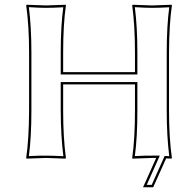

<svg xmlns="http://www.w3.org/2000/svg" viewBox="-20 -668 828 812"><path d="M550.8 -444.8Q550.8 -559.6 539.1 -645L541 -647.9Q542.5 -647.9 623 -645Q623 -645 706.1 -647.9L707 -645Q695.3 -564.9 694.8 -444.8V-200.2Q694.8 -85.4 707 0L705.1 2.9Q703.1 2.9 682.6 2L627.9 124H585L640.6 0Q628.4 0 623 0Q623 0 540 2.9L539.1 0Q550.8 -81.5 550.8 -200.2V-311H247.1V-200.2Q247.1 -85.4 258.8 0L256.8 2.9Q255.4 2.9 174.8 0Q174.8 0 91.8 2.9L90.8 0Q102.5 -81.5 103 -200.2V-444.8Q103 -559.6 90.8 -645L92.8 -647.9Q94.2 -647.9 174.8 -645Q174.8 -645 257.8 -647.9L258.8 -645Q247.1 -564.9 247.1 -444.8V-362.8H550.8ZM561 -444.8V-353H236.8V-444.8Q236.8 -558.1 247.6 -637.2Q203.1 -634.8 174.8 -634.8Q146 -634.8 102.1 -637.7Q112.8 -553.2 112.8 -444.8V-200.2Q112.8 -87.4 102.1 -7.8Q146.5 -10.3 174.8 -9.8Q203.6 -9.8 248 -7.3Q237.3 -91.8 236.8 -200.2V-320.8H561V-200.2Q561 -87.4 550.3 -7.8Q594.7 -10.3 623 -9.8Q628.4 -9.8 640.1 -9.8H640.6H655.8L600.6 113.8H621.6L676.3 -8.3H683.1Q689.9 -7.8 695.8 -7.3Q685.1 -91.8 685.1 -200.2V-444.8Q685.1 -558.1 695.8 -637.2Q651.4 -634.8 623 -634.8Q594.2 -634.8 550.3 -637.7Q561 -552.7 561 -444.8Z"/></svg>

Font: Linux Biolinum Outline O
Style: Bold
Weight: 700
Designer: Philipp H. Poll
Foundry: Philipp H. Poll
Version: Version 0.9.2